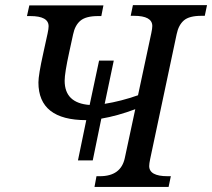

<svg xmlns="http://www.w3.org/2000/svg" viewBox="-20 -734 833 754"><path d="M351.1 0 358.9 -42H372.1Q455.1 -42 470.2 -113.8L511.2 -305.2Q440.9 -278.8 377.9 -268.1L344.2 -104H286.1L318.8 -262.2Q130.9 -262.2 130.9 -410.2Q130.9 -439.5 149.9 -524.9L167 -603Q170.9 -621.1 170.9 -630.9Q170.9 -670.9 99.1 -670.9H85.9L95.2 -712.9H386.2L377.9 -670.9H365.2Q317.4 -670.9 295.9 -652.8Q274.4 -634.8 267.1 -599.1L252 -529.8Q233.9 -447.3 233.9 -417Q233.9 -329.1 332 -321.8L369.1 -496.1H426.8L391.1 -326.2Q455.1 -336.4 522 -359.9L574.2 -604Q578.1 -622.1 578.1 -631.8Q578.1 -671.9 505.9 -671.9H493.2L502 -713.9H793L784.2 -671.9H771Q723.1 -671.9 702.1 -653.8Q681.2 -635.7 673.8 -600.1L569.8 -109.9Q565.9 -91.3 565.9 -82Q565.9 -42 638.2 -42H650.9L642.1 0Z"/></svg>

Font: Droid Serif
Style: Italic
Weight: 400
Italic angle: -12°
Designer: Monotype Design team
Foundry: Monotype Imaging Inc.
Version: Version 1.03